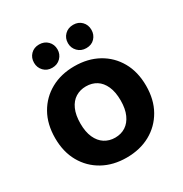

<svg xmlns="http://www.w3.org/2000/svg" viewBox="-171 -858 953 1000"><g transform="rotate(-30 305.5 -357.5)"><path d="M305 12Q225 12 163.5 -22Q102 -56 67 -117.5Q32 -179 32 -262Q32 -346 67 -407.5Q102 -469 163.5 -503Q225 -537 305 -537Q386 -537 447.5 -503Q509 -469 544 -407.5Q579 -346 579 -262Q579 -179 544 -117.5Q509 -56 447.5 -22Q386 12 305 12ZM305 -108Q341 -108 368 -125.5Q395 -143 410.5 -177.5Q426 -212 426 -262Q426 -313 410.5 -347.5Q395 -382 368 -399Q341 -416 305 -416Q270 -416 242.5 -399Q215 -382 199.5 -347.5Q184 -313 184 -262Q184 -212 199.5 -177.5Q215 -143 242.5 -125.5Q270 -108 305 -108ZM203 -587Q172 -587 152.5 -607.5Q133 -628 133 -657Q133 -687 152.5 -707Q172 -727 203 -727Q234 -727 254 -707Q274 -687 274 -657Q274 -628 254 -607.5Q234 -587 203 -587ZM408 -587Q377 -587 357 -607.5Q337 -628 337 -657Q337 -687 357 -707Q377 -727 408 -727Q439 -727 458.5 -707Q478 -687 478 -657Q478 -628 459 -607.5Q440 -587 408 -587Z"/></g></svg>

Font: TikTok Sans 24pt
Style: Bold
Weight: 700
Version: Version 4.000